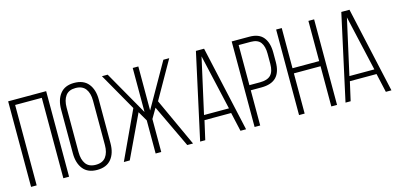

<svg xmlns="http://www.w3.org/2000/svg" viewBox="-65 -1109 3150 1518"><g transform="rotate(-15 1510.0 -350.0)"><path d="M40 0V-700.2H351.1V0H304.2V-658.2H85.9V0Z M427.7 -170.9V-528.8Q427.7 -609.4 466.1 -657.7Q504.4 -706.1 580.6 -706.1Q658.2 -706.1 697 -657.7Q735.8 -609.4 735.8 -528.8V-170.9Q735.8 -90.3 697 -42.2Q658.2 5.9 580.6 5.9Q504.4 5.9 466.1 -42.2Q427.7 -90.3 427.7 -170.9ZM473.6 -168Q473.6 -106.9 499.5 -71.5Q525.4 -36.1 580.6 -36.1Q636.7 -36.1 663.1 -71.8Q689.5 -107.4 689.5 -168V-532.2Q689.5 -592.8 663.1 -628.4Q636.7 -664.1 580.6 -664.1Q525.4 -664.1 499.5 -628.7Q473.6 -593.3 473.6 -532.2Z M799.3 0 982.4 -393.1 807.6 -700.2H854.5L1059.6 -339.8V-700.2H1105.5V-339.8L1310.5 -700.2H1358.4L1184.6 -394L1365.7 0H1318.4L1152.3 -350.1L1105.5 -270V0H1059.6V-271L1013.7 -350.1L847.7 0Z M1423.8 0 1577.1 -701.2H1644L1799.8 0H1753.9L1719.2 -154.8H1501L1465.8 0ZM1507.8 -194.8H1711.9L1608.9 -647.9Z M1869.6 0V-700.2H2014.6Q2092.3 -700.2 2128.4 -655.3Q2164.6 -610.4 2164.6 -529.8V-454.1Q2164.6 -370.6 2124.8 -329.3Q2085 -288.1 2002.4 -288.1H1915.5V0ZM1915.5 -330.1H2002.4Q2063.5 -330.1 2091.1 -358.9Q2118.7 -387.7 2118.7 -451.2V-533.2Q2118.7 -593.8 2094.7 -626Q2070.8 -658.2 2014.6 -658.2H1915.5Z M2233.4 0V-700.2H2279.3V-371.1H2497.6V-700.2H2544.4V0H2497.6V-329.1H2279.3V0Z M2613.8 0 2767.1 -701.2H2834L2989.7 0H2943.8L2909.2 -154.8H2690.9L2655.8 0ZM2697.8 -194.8H2901.9L2798.8 -647.9Z"/></g></svg>

Font: Bebas Neue Book
Style: Regular
Weight: 400
Designer: Ryoichi Tsunekawa
Foundry: Ryoichi Tsunekawa
Version: Version 001.003